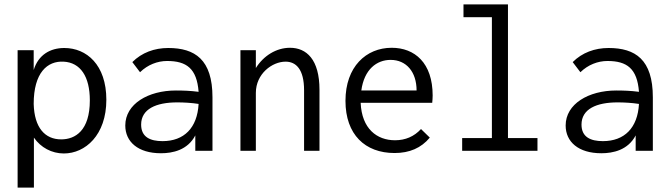

<svg xmlns="http://www.w3.org/2000/svg" viewBox="-20 -685 3040 872"><path d="M60 167H134V-60C165 -15 215 12 270 12C367 12 463 -71 463 -232C463 -391 373 -467 272 -467C208 -467 154 -436 133 -367V-457H60ZM258 -52C184 -52 136 -105 133 -213C133 -355 195 -409 269 -405C345 -401 388 -338 388 -229C388 -92 322 -52 258 -52Z M711 11C764 11 832 -3 867 -70V0H945V-243C945 -415 865 -467 744 -467C681 -467 624 -446 581 -403L616 -357C651 -391 695 -408 739 -408C827 -408 874 -374 882 -268C844 -273 810 -274 779 -274C653 -274 549 -213 549 -115C549 -41 607 11 711 11ZM621 -119C621 -190 689 -220 785 -220C815 -220 850 -218 882 -213C876 -104 816 -44 718 -44C663 -44 621 -62 621 -119Z M1072 0H1142V-263C1142 -350 1216 -405 1277 -405C1324 -405 1361 -371 1361 -275V0H1431V-277C1431 -415 1372 -468 1297 -468C1235 -468 1177 -432 1142 -376V-457H1072Z M1772 10C1840 10 1893 -13 1932 -60L1892 -99C1861 -65 1821 -48 1774 -48C1692 -48 1623 -100 1618 -218H1943C1944 -229 1945 -240 1945 -251C1945 -400 1863 -468 1759 -468C1643 -468 1549 -382 1549 -227C1549 -74 1638 10 1772 10ZM1621 -274C1634 -370 1691 -413 1754 -413C1825 -413 1872 -359 1872 -274Z M2079 0H2421V-58H2287V-665H2085V-607H2214V-58H2079Z M2711 11C2764 11 2832 -3 2867 -70V0H2945V-243C2945 -415 2865 -467 2744 -467C2681 -467 2624 -446 2581 -403L2616 -357C2651 -391 2695 -408 2739 -408C2827 -408 2874 -374 2882 -268C2844 -273 2810 -274 2779 -274C2653 -274 2549 -213 2549 -115C2549 -41 2607 11 2711 11ZM2621 -119C2621 -190 2689 -220 2785 -220C2815 -220 2850 -218 2882 -213C2876 -104 2816 -44 2718 -44C2663 -44 2621 -62 2621 -119Z"/></svg>

Font: Inconsolata Thin
Style: Regular
Weight: 100
Monospace: yes
Designer: Raph Levien, Cyreal, Brenton Simpson
Foundry: Raph Levien, Cyreal, Google
Version: Version 3.100